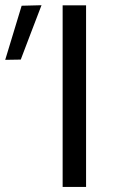

<svg xmlns="http://www.w3.org/2000/svg" viewBox="-102 -734 451 754"><path d="M144 0V-713H236V0ZM-81.5 -499Q-65 -552.5 -49 -606Q-33 -659 -17 -711.5L61 -713.5Q40.5 -659.5 20 -606.5Q-0.5 -553 -20.5 -500Z"/></svg>

Font: Heraclito
Style: Regular
Weight: 400
Designer: Kostas Bartsokas (font) & Cristiano Sobral (main changes)
Foundry: Kostas Bartsokas (font) & Cristiano Sobral (main changes)
Version: Version 1.00;July 8, 2020;FontCreator 13.0.0.2655 64-bit